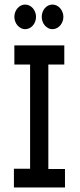

<svg xmlns="http://www.w3.org/2000/svg" viewBox="-20 -822 353 842"><path d="M90 -694C117 -694 138 -719 138 -748C138 -777 117 -802 90 -802C64 -802 43 -777 43 -748C43 -719 65 -694 90 -694ZM210 -694C236 -694 258 -719 258 -748C258 -776 237 -802 210 -802C184 -802 163 -778 163 -748C163 -719 184 -694 210 -694ZM41 0H265V-81H192V-539H262V-623H43V-539H112V-82H41Z"/></svg>

Font: Inconsolata ExtraCondensed
Style: Bold
Weight: 700
Width: 2
Monospace: yes
Designer: Raph Levien, Cyreal, Brenton Simpson
Foundry: Raph Levien, Cyreal, Google
Version: Version 3.100